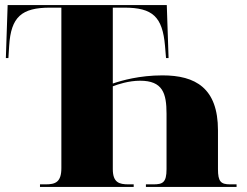

<svg xmlns="http://www.w3.org/2000/svg" viewBox="-20 -734 970 754"><path d="M137 0H505V-10H485C448 -10 423 -17 423 -70V-395C443 -403 486 -417 530 -417C619 -417 634 -368 634 -287V-70C634 -17 619 -10 582 -10H553V0H909V-10H884C847 -10 836 -21 836 -70V-222C836 -388 748 -438 618 -438C528 -438 458 -418 423 -406V-704H468C580 -704 618 -668 628 -554L632 -506H642L635 -714H10L3 -506H13L16 -554C23 -668 65 -704 177 -704H221V-74C221 -18 197 -10 159 -10H137Z"/></svg>

Font: Noto Serif Display Black
Style: Regular
Weight: 900
Designer: Monotype Design Team
Foundry: Monotype Imaging Inc.
Version: Version 2.009